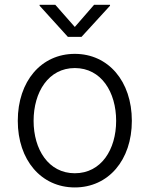

<svg xmlns="http://www.w3.org/2000/svg" viewBox="-20 -781 633 812"><path d="M296.4 11.7C438.5 11.7 537.6 -104 537.6 -270C537.6 -437.5 438 -553.2 296.4 -553.2C154.3 -553.2 55.2 -437.5 55.2 -270C55.2 -104 154.3 11.7 296.4 11.7ZM296.4 -48.3C185.1 -48.3 122.1 -148.9 122.1 -270C122.1 -391.6 185.1 -493.2 296.4 -493.2C408.2 -493.2 471.2 -391.6 471.2 -270C471.2 -148.9 408.2 -48.3 296.4 -48.3ZM213.9 -760.7H147.5V-756.8L267.1 -625H324.7L445.3 -756.8V-760.7H377.9L296.4 -667Z"/></svg>

Font: Raveo Light
Style: Regular
Weight: 300
Designer: Jakub Foglar, Rasmus Andersson (Inter)
Foundry: Jakubfoglar.com
Version: Version 1.100;Glyphs 3.2.3 (3260)